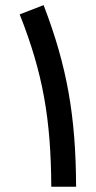

<svg xmlns="http://www.w3.org/2000/svg" viewBox="-20 -713 366 733"><path d="M270.5 0C269.5 -270 235.8 -460.9 146.5 -693.4L55.2 -658.2C144 -433.6 174.3 -258.8 175.8 0Z"/></svg>

Font: Estedad Medium
Style: Regular
Weight: 500
Designer: Amin Abedi
Version: Version 7.3